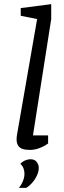

<svg xmlns="http://www.w3.org/2000/svg" viewBox="-20 -719 311 926"><path d="M123 4Q102 4 88 -1Q74 -6 67 -17.5Q60 -29 60 -47Q60 -52 60.5 -57.5Q61 -63 62 -69L159 -627L80 -643V-680L227 -699V-627L139 -66H212V-27Q210 -25 197.5 -17.5Q185 -10 165.5 -3Q146 4 123 4ZM71 187Q83 173 90.5 154.5Q98 136 98 119Q98 106 93.5 93.5Q89 81 78 71Q90 59 103 54Q116 49 126 49Q148 49 157.5 62.5Q167 76 167 91Q167 116 149.5 143.5Q132 171 107 187Z"/></svg>

Font: Faustina
Style: Italic
Weight: 400
Italic angle: -8°
Designer: Alfonso Garcia
Foundry: http://www.omnibus-type.com
Version: Version 1.200